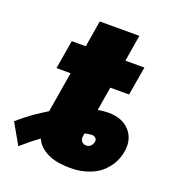

<svg xmlns="http://www.w3.org/2000/svg" viewBox="-139 -779 824 893"><g transform="rotate(20 273.0 -332.0)"><path d="M124.6 -203.1 158 -403.4H88.1L112.2 -545.5H181.5L203.1 -676.1H399.1L377.5 -545.5H471.6L447.4 -403.4H354.4L334.9 -286.2Q349.8 -288.7 362.4 -290Q375 -291.2 386.4 -291.2Q456 -291.2 492.5 -250.4Q529.1 -209.5 518.5 -147.7Q516 -131.7 509.8 -113.8Q503.6 -95.9 492.4 -78.3Q481.2 -60.7 464.7 -44.4Q448.2 -28.1 425.1 -15.8Q402 -3.6 372 3.9Q342 11.4 304 11.4Q279.5 11.4 253.7 7.8Q228 4.3 204.7 -5Q181.5 -14.2 162.3 -30Q143.1 -45.8 131.7 -70.3Q110.4 -55.4 89.1 -38.2Q67.8 -21 45.5 -1.4L-12.8 -103.7Q21.7 -133.9 55.9 -158.4Q90.2 -182.9 124.6 -203.1ZM340.9 -112.2Q353.7 -112.2 362.4 -120.7Q371.1 -129.3 373.6 -142Q375.7 -153.8 368.4 -160.7Q361.2 -167.6 349.4 -167.6Q342.7 -167.6 334.2 -166.4Q325.6 -165.1 314.6 -162.6L312.5 -149.1Q309.3 -133.2 317.6 -122.7Q326 -112.2 340.9 -112.2Z"/></g></svg>

Font: Inter P Black
Style: Italic
Weight: 900
Italic angle: -9.40001°
Designer: Rasmus Andersson
Foundry: rsms
Version: Version 3.018;git-588b23468